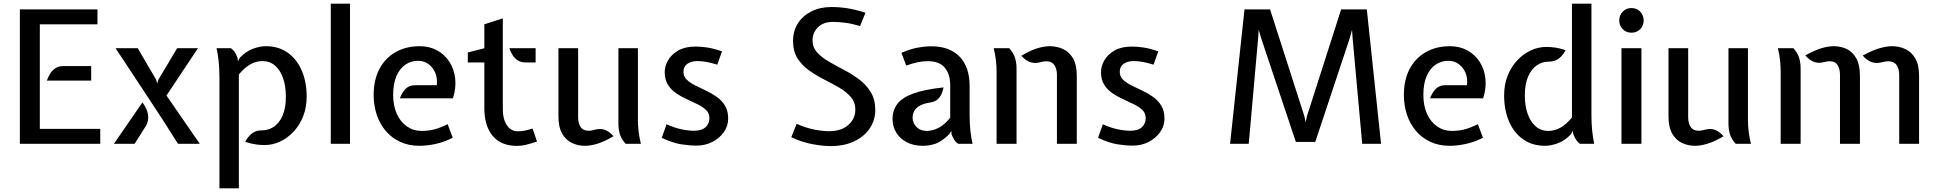

<svg xmlns="http://www.w3.org/2000/svg" viewBox="-20 -778 10483 1039"><path d="M87.5 0V-727H507.5V-646.5H195.5V-80.5H522.5V0ZM233.5 -342Q240.5 -361.5 251.8 -379.8Q263 -398 280.5 -409.2Q298 -420.5 323.5 -420.5H473.5V-342Z M943 0Q903 -64.5 861.5 -128.5Q820 -192.5 777.5 -256.5L605.5 -517H725.5L824.5 -347.5L830.5 -326.5L837.5 -347.5L938.5 -517H1051L881 -261L1061 0ZM596.5 0 750.5 -223.5Q764 -207.5 773 -186Q782 -164.5 782 -140.8Q782 -117 768 -94L708.5 0Z M1167.5 241V-358.5Q1167.5 -409.5 1163 -449Q1158.5 -488.5 1152 -517H1230Q1243 -507.5 1251 -495.2Q1259 -483 1265.5 -464L1267.5 -446.5L1277.5 -465.5Q1311.5 -500.5 1349 -514.2Q1386.5 -528 1418 -528Q1488.5 -528 1538 -492.2Q1587.5 -456.5 1613.5 -394.8Q1639.5 -333 1639.5 -255.5Q1639.5 -197.5 1620.8 -149.5Q1602 -101.5 1569.5 -66.5Q1537 -31.5 1496.2 -12.2Q1455.5 7 1411 7Q1387.5 7 1362.5 3.2Q1337.5 -0.5 1307 -10.5Q1321 -38 1342.5 -55.2Q1364 -72.5 1395.5 -72.5Q1432 -72 1462 -92.2Q1492 -112.5 1509.5 -153.2Q1527 -194 1527 -255.5Q1527 -310.5 1512.2 -354Q1497.5 -397.5 1469 -422.5Q1440.5 -447.5 1399.5 -447.5Q1367 -447.5 1335.2 -430Q1303.5 -412.5 1272.5 -375V241Z M1770 0V-758H1874V0Z M2250 11Q2191.5 11 2145.2 -10.5Q2099 -32 2067 -70Q2035 -108 2018.5 -157.8Q2002 -207.5 2002 -264Q2002 -345.5 2033.2 -404.8Q2064.5 -464 2120.8 -496Q2177 -528 2251.5 -528Q2304 -528 2345.2 -505.5Q2386.5 -483 2412 -443.5Q2437.5 -404 2443.2 -353.2Q2449 -302.5 2431 -246H2144Q2154.5 -276 2174.2 -296.5Q2194 -317 2227 -317H2343.5Q2348 -353.5 2335.8 -383.2Q2323.5 -413 2299 -431Q2274.5 -449 2242.5 -449Q2204.5 -449 2173.8 -428.2Q2143 -407.5 2125.2 -366.2Q2107.5 -325 2107.5 -264.5Q2107.5 -206 2127.2 -162Q2147 -118 2182 -93.8Q2217 -69.5 2261.5 -69.5Q2296 -69.5 2327.8 -77.2Q2359.5 -85 2402.5 -106L2430 -32.5Q2380.5 -8 2334.8 1.5Q2289 11 2250 11Z M2777.5 11.5Q2692 11.5 2646.5 -42.2Q2601 -96 2601 -193V-440H2511.5V-494L2601 -517V-646.5L2701 -678.5V-185Q2701 -133.5 2723 -100.5Q2745 -67.5 2781 -67.5Q2799.5 -67.5 2817.8 -70.8Q2836 -74 2862 -82.5L2886 -12Q2848 0.5 2824.8 6Q2801.5 11.5 2777.5 11.5ZM2825 -440Q2800 -440 2782.8 -450.8Q2765.5 -461.5 2754.2 -479.2Q2743 -497 2736.5 -517H2878.5V-440Z M3145.5 11Q3107.5 11 3074.8 -4.5Q3042 -20 3022 -55Q3002 -90 3002 -150V-517H3108.5V-143.5Q3108.5 -111.5 3122 -91Q3135.5 -70.5 3165.5 -70.5Q3177 -70.5 3185.8 -73Q3194.5 -75.5 3208 -78Q3236 -83.5 3258.5 -73.2Q3281 -63 3300 -40.5Q3248 -10.5 3211.2 0.2Q3174.5 11 3145.5 11ZM3365.5 0Q3341.5 -27 3334 -53.5Q3326.5 -80 3326.5 -110V-517H3432V-126Q3432 -98.5 3435.8 -67Q3439.5 -35.5 3448 0Z M3750 10Q3712 10 3666.8 3Q3621.5 -4 3561 -32L3587 -105.5Q3627.5 -87 3665.5 -78.8Q3703.5 -70.5 3735 -70.5Q3778 -70.5 3798.5 -90Q3819 -109.5 3819 -138.5Q3819 -165 3801.5 -182.2Q3784 -199.5 3756.5 -213Q3729 -226.5 3698 -240.5Q3667 -254.5 3639.5 -273Q3612 -291.5 3594.5 -319.2Q3577 -347 3577 -388Q3577 -420 3595.2 -451.8Q3613.5 -483.5 3650.5 -504.8Q3687.5 -526 3744 -526Q3774 -526 3808.5 -520.8Q3843 -515.5 3887 -500L3861.5 -428Q3828 -438.5 3802 -443Q3776 -447.5 3754 -447.5Q3721 -447.5 3699.8 -432.8Q3678.5 -418 3678.5 -389.5Q3678.5 -364.5 3696 -347.2Q3713.5 -330 3741 -316.2Q3768.5 -302.5 3799.5 -288Q3830.5 -273.5 3858 -254.2Q3885.5 -235 3903 -206.8Q3920.5 -178.5 3920.5 -136.5Q3920.5 -95.5 3896.5 -62.2Q3872.5 -29 3833.8 -9.5Q3795 10 3750 10Z M4474.5 12.5Q4432 12.5 4374.8 1.8Q4317.5 -9 4262 -35.5L4291 -108Q4338.5 -86.5 4384.8 -77.2Q4431 -68 4466.5 -68Q4532.5 -68 4570.5 -101.8Q4608.5 -135.5 4608.5 -183.5Q4608.5 -225 4584 -253.2Q4559.5 -281.5 4521.2 -303.8Q4483 -326 4440 -347.8Q4397 -369.5 4358.5 -396.8Q4320 -424 4295.8 -462.2Q4271.5 -500.5 4271.5 -556.5Q4271.5 -611 4298.2 -652.2Q4325 -693.5 4371.8 -716.8Q4418.5 -740 4478.5 -740Q4522.5 -740 4566 -733.2Q4609.5 -726.5 4663.5 -709L4634 -637Q4591 -650 4554.2 -654.8Q4517.5 -659.5 4488 -659.5Q4435 -659.5 4406 -630Q4377 -600.5 4377 -560Q4377 -522 4401.5 -494.8Q4426 -467.5 4464.5 -445.2Q4503 -423 4546.5 -400.2Q4590 -377.5 4628.5 -348.8Q4667 -320 4691.8 -280Q4716.5 -240 4716.5 -183Q4716.5 -129.5 4687.8 -85.2Q4659 -41 4604.8 -14.2Q4550.5 12.5 4474.5 12.5Z M4974.5 11Q4923.5 11 4886.5 -8.5Q4849.5 -28 4829.8 -60.8Q4810 -93.5 4810 -133.5Q4810 -181.5 4836 -215.8Q4862 -250 4922.2 -272Q4982.5 -294 5086 -305Q5083.5 -290 5076.5 -272.5Q5069.5 -255 5054.8 -241.2Q5040 -227.5 5015 -223.5Q4976.5 -217.5 4955.5 -205Q4934.5 -192.5 4926.5 -176Q4918.5 -159.5 4918.5 -141.5Q4918.5 -112.5 4939.5 -91Q4960.5 -69.5 4995 -69.5Q5027.5 -69.5 5060.8 -87.2Q5094 -105 5122 -141V-318.5Q5122 -375.5 5093.2 -411.2Q5064.5 -447 5000.5 -447Q4974 -447 4947 -441.5Q4920 -436 4884 -423L4858 -492Q4906 -513 4946 -520.2Q4986 -527.5 5020 -527.5Q5118.5 -527.5 5172.8 -471.5Q5227 -415.5 5227 -313V-158.5Q5227 -107.5 5231.5 -68.2Q5236 -29 5243 0H5165.5Q5152 -8 5143.8 -21.8Q5135.5 -35.5 5129.5 -50.5L5128 -69.5L5116.5 -51.5Q5076.5 -12.5 5043.8 -0.8Q5011 11 4974.5 11Z M5699.5 0V-373.5Q5699.5 -405.5 5685.5 -426Q5671.5 -446.5 5642 -446.5Q5630.5 -446.5 5621.5 -444Q5612.5 -441.5 5599 -439Q5571.5 -434 5548.8 -444.2Q5526 -454.5 5507 -476.5Q5559.5 -507 5595.8 -517.5Q5632 -528 5661 -528Q5699.5 -528 5733 -512.5Q5766.5 -497 5786.8 -462Q5807 -427 5807 -367V0ZM5373 0V-391Q5373 -419 5369.5 -450.5Q5366 -482 5357.5 -517H5441.5Q5465.5 -490 5473.2 -463.5Q5481 -437 5481 -407V0Z M6111 10Q6073 10 6027.8 3Q5982.5 -4 5922 -32L5948 -105.5Q5988.5 -87 6026.5 -78.8Q6064.5 -70.5 6096 -70.5Q6139 -70.5 6159.5 -90Q6180 -109.5 6180 -138.5Q6180 -165 6162.5 -182.2Q6145 -199.5 6117.5 -213Q6090 -226.5 6059 -240.5Q6028 -254.5 6000.5 -273Q5973 -291.5 5955.5 -319.2Q5938 -347 5938 -388Q5938 -420 5956.2 -451.8Q5974.5 -483.5 6011.5 -504.8Q6048.5 -526 6105 -526Q6135 -526 6169.5 -520.8Q6204 -515.5 6248 -500L6222.5 -428Q6189 -438.5 6163 -443Q6137 -447.5 6115 -447.5Q6082 -447.5 6060.8 -432.8Q6039.5 -418 6039.5 -389.5Q6039.5 -364.5 6057 -347.2Q6074.5 -330 6102 -316.2Q6129.5 -302.5 6160.5 -288Q6191.5 -273.5 6219 -254.2Q6246.5 -235 6264 -206.8Q6281.5 -178.5 6281.5 -136.5Q6281.5 -95.5 6257.5 -62.2Q6233.5 -29 6194.8 -9.5Q6156 10 6111 10Z M6636.5 0 6714.5 -727H6853L7038.5 -149.5L7045.5 -117L7052.5 -149.5L7237.5 -727H7376.5L7453.5 0H7351.5L7299.5 -572.5L7296.5 -617L7284.5 -572.5L7097.5 -10H6992.5L6804 -573.5L6791.5 -617L6788.5 -573.5L6737.5 0Z M7825 11Q7766.5 11 7720.2 -10.5Q7674 -32 7642 -70Q7610 -108 7593.5 -157.8Q7577 -207.5 7577 -264Q7577 -345.5 7608.2 -404.8Q7639.5 -464 7695.8 -496Q7752 -528 7826.5 -528Q7879 -528 7920.2 -505.5Q7961.5 -483 7987 -443.5Q8012.5 -404 8018.2 -353.2Q8024 -302.5 8006 -246H7719Q7729.5 -276 7749.2 -296.5Q7769 -317 7802 -317H7918.5Q7923 -353.5 7910.8 -383.2Q7898.5 -413 7874 -431Q7849.5 -449 7817.5 -449Q7779.5 -449 7748.8 -428.2Q7718 -407.5 7700.2 -366.2Q7682.5 -325 7682.5 -264.5Q7682.5 -206 7702.2 -162Q7722 -118 7757 -93.8Q7792 -69.5 7836.5 -69.5Q7871 -69.5 7902.8 -77.2Q7934.5 -85 7977.5 -106L8005 -32.5Q7955.5 -8 7909.8 1.5Q7864 11 7825 11Z M8342 11Q8271 11 8221.2 -24.8Q8171.5 -60.5 8145.5 -122.2Q8119.5 -184 8119.5 -261.5Q8119.5 -319.5 8138.2 -367.5Q8157 -415.5 8189.5 -450.5Q8222 -485.5 8263 -504.8Q8304 -524 8348 -524Q8371.5 -524 8396.5 -520.5Q8421.5 -517 8452 -506.5Q8438.5 -479.5 8417 -462.2Q8395.5 -445 8363 -444.5Q8327 -445 8297.2 -425Q8267.5 -405 8249.5 -364.2Q8231.5 -323.5 8231.5 -261.5Q8231.5 -206.5 8246.5 -163Q8261.5 -119.5 8290 -94.5Q8318.5 -69.5 8359.5 -69.5Q8392.5 -69.5 8424 -87Q8455.5 -104.5 8486.5 -142V-758H8592V-158.5Q8592 -107.5 8596.2 -68.2Q8600.5 -29 8607 0H8529Q8517 -9.5 8509 -21.5Q8501 -33.5 8494 -52L8491 -70L8481 -51.5Q8448 -16.5 8410.2 -2.8Q8372.5 11 8342 11Z M8754.5 0V-517H8862.5V0ZM8808.5 -601Q8780.5 -601 8761.5 -620Q8742.5 -639 8742.5 -667Q8742.5 -696 8761.5 -715.2Q8780.5 -734.5 8808.5 -734.5Q8837 -734.5 8855.8 -715.2Q8874.5 -696 8874.5 -667Q8874.5 -639 8855.8 -620Q8837 -601 8808.5 -601Z M9152.5 11Q9114.5 11 9081.8 -4.5Q9049 -20 9029 -55Q9009 -90 9009 -150V-517H9115.5V-143.5Q9115.5 -111.5 9129 -91Q9142.5 -70.5 9172.5 -70.5Q9184 -70.5 9192.8 -73Q9201.5 -75.5 9215 -78Q9243 -83.5 9265.5 -73.2Q9288 -63 9307 -40.5Q9255 -10.5 9218.2 0.2Q9181.5 11 9152.5 11ZM9372.5 0Q9348.5 -27 9341 -53.5Q9333.5 -80 9333.5 -110V-517H9439V-126Q9439 -98.5 9442.8 -67Q9446.5 -35.5 9455 0Z M10257.5 0V-373.5Q10257.5 -405.5 10243.2 -426Q10229 -446.5 10198.5 -446.5Q10187.5 -446.5 10177.2 -444Q10167 -441.5 10153.5 -439Q10126 -434 10102.5 -444.2Q10079 -454.5 10060 -477.5Q10114 -506.5 10151.8 -517.2Q10189.5 -528 10219 -528Q10257 -528 10290.5 -512.5Q10324 -497 10344.5 -462Q10365 -427 10365 -367V0ZM9616 0V-391Q9616 -419 9612.8 -450.5Q9609.5 -482 9601 -517H9685Q9709 -490 9716.5 -463.5Q9724 -437 9724 -407V0ZM9937 0V-373.5Q9937 -405.5 9924 -426Q9911 -446.5 9883 -446.5Q9871.5 -446.5 9862.5 -444.5Q9853.5 -442.5 9841 -440Q9813 -435 9790.8 -445.2Q9768.5 -455.5 9749.5 -478.5Q9803 -507.5 9839 -517.8Q9875 -528 9904 -528Q9942 -528 9974 -512.5Q10006 -497 10025.5 -462Q10045 -427 10045 -367V0Z"/></svg>

Font: Expletus Sans Medium
Style: Regular
Weight: 500
Version: Version 7.500